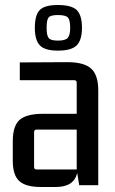

<svg xmlns="http://www.w3.org/2000/svg" viewBox="-20 -739 460 766"><path d="M307 -628Q307 -579 286 -558Q265 -537 211 -537Q159 -537 139 -558Q119 -579 119 -628Q119 -679 138.5 -699Q158 -719 211 -719Q265 -719 286 -699Q307 -679 307 -628ZM166 -628Q166 -598 174 -587.5Q182 -577 211 -577Q241 -577 250.5 -588Q260 -599 260 -628Q260 -659 251 -669Q242 -679 211 -679Q182 -679 174 -669.5Q166 -660 166 -628ZM203 7H143Q83 7 57 -16.5Q31 -40 31 -98V-176Q31 -237 58.5 -261Q86 -285 152 -285H286V-409Q286 -419 276 -419H59V-490L249 -491Q315 -491 343.5 -465.5Q372 -440 372 -378V0H296L288 -49Q275 7 203 7ZM286 -63V-222H126Q116 -222 116 -212V-73Q116 -63 126 -63Z"/></svg>

Font: Gemunu Libre Medium
Style: Regular
Weight: 500
Designer: Puspanada Ekanayake, Sola Matas, Pathum Egodawatta, Kosala Senevirathne
Foundry: mooniak
Version: Version 1.100